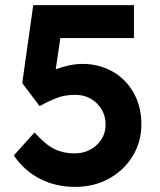

<svg xmlns="http://www.w3.org/2000/svg" viewBox="-20 -724 627 751"><path d="M274 7Q198 7 136.5 -24.5Q75 -56 34 -116L115 -206Q158 -158 193 -141Q228 -124 270 -124Q323 -124 358 -156.5Q393 -189 393 -237Q393 -286 359 -319.5Q325 -353 274 -353Q252 -353 233 -349.5Q214 -346 191 -336.5Q168 -327 135 -309L67 -399L110 -704H504V-575H216L198 -453Q222 -462 249.5 -468Q277 -474 303 -474Q368 -474 420.5 -444Q473 -414 503 -360.5Q533 -307 533 -238Q533 -169 499 -113.5Q465 -58 406.5 -25.5Q348 7 274 7Z"/></svg>

Font: Lexend Deca SemiBold
Style: Regular
Weight: 600
Designer: Bonnie Shaver-Troup, Thomas Jockin
Foundry: Lexend
Version: Version 1.008; ttfautohint (v1.8.4.7-5d5b)